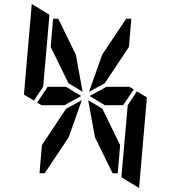

<svg xmlns="http://www.w3.org/2000/svg" viewBox="-20 -981 856 962"><path d="M387 -500 303 -454H208H188L166 -467L219 -546H311ZM628 -546 650 -533 597 -454H505L429 -500L513 -546ZM234 -746 246 -887H272L360 -707L394 -521L323 -564ZM666 -523 716 -493 677 -41Q677 -41 677 -39L588 -93L589 -95V-103L590 -113L599 -218L620 -454ZM492 -707 612 -887H638L626 -746L505 -564L426 -521ZM324 -293 204 -113H178L190 -254L311 -436L390 -479ZM582 -254 570 -113H544L456 -293L422 -479L493 -436ZM139 -959Q139 -959 139 -961L228 -907L227 -905V-895L226 -887L217 -782L199 -578L196 -546L150 -477L100 -507Z"/></svg>

Font: DSEG14 Modern
Style: Italic
Weight: 400
Italic angle: -5°
Designer: Keshikan(Twitter:@keshinomi_88pro)
Version: Version 0.46